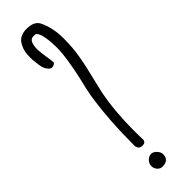

<svg xmlns="http://www.w3.org/2000/svg" viewBox="-266 -758 758 758"><g transform="rotate(-45 113.5 -378.5)"><path d="M44.4 -610.4C46.9 -601.6 63 -564.9 89.4 -589.8L87.9 -605.5C82.5 -640.6 79.6 -662.6 79.6 -670.4C79.6 -704.1 87.9 -720.7 104 -720.7H114.7C128.4 -720.7 139.6 -683.6 139.6 -622.1C139.6 -586.4 130.9 -530.8 116.2 -466.8C108.9 -436.5 103 -411.6 100.6 -396C87.9 -316.9 82 -228.5 82 -129.9C84.5 -117.2 91.8 -110.8 102.1 -110.8C112.8 -110.8 119.6 -110.8 123.5 -123.5C123 -141.6 122.6 -158.7 122.6 -175.8C122.6 -248 128.9 -316.4 140.1 -372.6L154.3 -433.6C162.6 -466.3 170.4 -499.5 176.3 -534.7V-534.2C181.6 -563 184.1 -595.7 184.1 -633.3C184.1 -671.4 176.3 -705.1 162.1 -734.9C153.3 -752 135.3 -760.7 106.9 -760.7C78.6 -760.7 60.1 -750 49.8 -729C44.9 -720.2 41.5 -711.4 39.6 -702.1C37.6 -692.4 37.1 -681.2 37.1 -667.5C37.1 -653.3 39.1 -634.8 43.9 -610.8ZM138.7 -29.8C138.7 -37.1 134.8 -45.4 128.4 -52.2C122.1 -59.6 113.3 -64 105.5 -64C97.7 -64 88.9 -60.1 81.5 -52.2C75.2 -45.4 72.3 -37.1 72.3 -28.8C72.3 -12.2 84.5 3.9 102.1 3.9C126 3.9 138.7 -7.3 138.7 -29.8Z"/></g></svg>

Font: Amatic Mod Bold ONEptTWO
Style: Bold
Weight: 700
Designer: David Occhino Design
Foundry: David Occhino Design
Version: Version 1.2